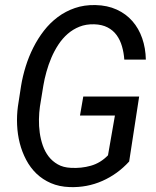

<svg xmlns="http://www.w3.org/2000/svg" viewBox="-20 -741 627 770"><path d="M498 -93.3Q451.7 -42.5 390.4 -15.4Q329.1 11.7 259.3 9.3Q217.3 7.8 184.1 -6.6Q150.9 -21 126.2 -44.7Q101.6 -68.4 85 -99.9Q68.4 -131.3 59.3 -166.7Q50.3 -202.1 48.6 -240Q46.9 -277.8 51.8 -314L64.5 -396.5Q70.8 -435.1 83 -474.4Q95.2 -513.7 113.5 -550Q131.8 -586.4 156.2 -617.9Q180.7 -649.4 211.7 -672.6Q242.7 -695.8 280.3 -708.7Q317.9 -721.7 362.8 -720.7Q410.6 -719.7 448 -702.6Q485.4 -685.5 511 -656.2Q536.6 -627 550.3 -587.4Q564 -547.9 564.9 -502H478.5Q476.6 -529.8 469.2 -555.2Q461.9 -580.6 447.8 -600.1Q433.6 -619.6 411.4 -631.1Q389.2 -642.6 357.9 -643.6Q325.2 -644.5 298.8 -634Q272.5 -623.5 251.5 -605.2Q230.5 -586.9 214.1 -562Q197.8 -537.1 186 -509.5Q174.3 -481.9 166.3 -453.1Q158.2 -424.3 153.8 -397.5L140.1 -313.5Q136.7 -289.6 136.2 -262.5Q135.7 -235.4 139.4 -208.7Q143.1 -182.1 151.6 -157.5Q160.2 -132.8 175 -113.5Q189.9 -94.2 211.7 -81.8Q233.4 -69.3 264.2 -67.9Q305.7 -65.4 344.5 -76.4Q383.3 -87.4 413.1 -118.2L440.9 -277.8H300.8L314 -354H538.1Z"/></svg>

Font: Roboto Mono
Style: Italic
Weight: 400
Designer: Google
Version: Version 2.000985; 2015; ttfautohint (v1.3)